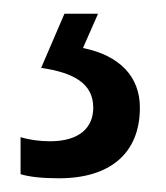

<svg xmlns="http://www.w3.org/2000/svg" viewBox="-20 -20 242 280"><path d="M184 137C184 92 155 61 101 50L123 0H74L40 79C88 86 116 102 116 137C116 166 96 186 53 186C38 186 23 184 10 180V234C23 238 42 240 66 240C140 240 184 204 184 137Z"/></svg>

Font: Noto Sans UI Condensed
Style: Regular
Weight: 400
Width: 3
Designer: Monotype Design Team
Foundry: Monotype Imaging Inc.
Version: Version 1.901